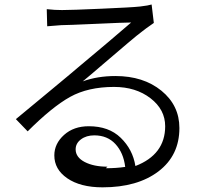

<svg xmlns="http://www.w3.org/2000/svg" viewBox="-20 -761 907 844"><path d="M452.1 -28.3C412.1 -28.3 378.9 -35.2 352.5 -48.8C326.2 -62.5 312.5 -81.1 312.5 -104.5C312.5 -122.1 320.3 -136.7 335.9 -148.4C351.6 -160.2 371.1 -166 394.5 -166C432.6 -166 463.9 -153.3 487.3 -127.9C510.7 -102.5 525.4 -69.3 530.3 -27.3C503.9 -23.4 475.6 -21.5 445.3 -21.5ZM646.5 -741.2C637.7 -738.3 621.1 -735.4 595.7 -732.4C570.3 -729.5 513.7 -726.6 425.8 -722.7C337.9 -718.8 280.3 -716.8 252.9 -716.8C232.4 -716.8 210 -717.8 185.5 -720.7L187.5 -645.5C191.4 -645.5 211.9 -647.5 249 -650.4C264.6 -650.4 315.4 -652.3 401.4 -656.2C487.3 -660.2 539.1 -662.1 556.6 -662.1C500 -613.3 421.9 -546.9 322.3 -463.9C312.5 -455.1 272.5 -421.9 203.1 -364.3C133.8 -306.6 83 -264.6 49.8 -237.3L101.6 -183.6C172.9 -254.9 235.4 -305.7 288.1 -335C340.8 -364.3 405.3 -378.9 481.4 -378.9C544.9 -378.9 598.6 -362.3 641.6 -329.1C684.6 -295.9 706.1 -254.9 706.1 -206.1C706.1 -123 662.1 -64.5 575.2 -31.2C567.4 -80.1 545.9 -121.1 510.7 -155.3C475.6 -189.5 428.7 -206.1 370.1 -206.1C326.2 -206.1 290 -193.4 261.7 -168C233.4 -142.6 218.8 -112.3 218.8 -78.1C218.8 -37.1 237.3 -3.9 275.4 22.5C313.5 48.8 365.2 62.5 430.7 62.5C533.2 62.5 615.2 39.1 676.8 -7.8C738.3 -54.7 768.6 -118.2 768.6 -198.2C768.6 -264.6 742.2 -319.3 689.5 -362.3C636.7 -405.3 569.3 -426.8 487.3 -426.8C434.6 -426.8 386.7 -418.9 343.8 -403.3C363.3 -418.9 392.6 -444.3 432.6 -478.5C472.7 -512.7 507.8 -543 539.1 -569.3C570.3 -595.7 592.8 -614.3 606.4 -624C610.4 -627.9 627 -639.6 656.2 -660.2Z"/></svg>

Font: Gen Shin Gothic P Normal
Style: Regular
Weight: 300
Designer: [Source Han Sans]
Ryoko NISHIZUKA  (kana & ideographs); Paul D. Hunt (Latin, Greek & Cyrillic); Wenlong ZHANG  (bopomofo
Version: Version 1.002.20150607